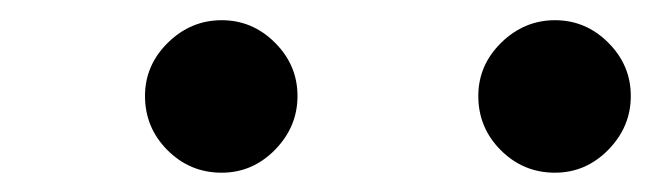

<svg xmlns="http://www.w3.org/2000/svg" viewBox="-20 -846 651 192"><path d="M535 -673.3Q503.3 -673.3 480.8 -695.8Q458.3 -718.3 458.3 -750Q458.3 -780.8 481.2 -803.3Q504.2 -825.8 535 -825.8Q565.8 -825.8 588.3 -803.3Q610.8 -780.8 610.8 -750Q610.8 -719.2 588.3 -696.2Q565.8 -673.3 535 -673.3ZM201.7 -673.3Q170 -673.3 147.5 -695.8Q125 -718.3 125 -750Q125 -780.8 147.9 -803.3Q170.8 -825.8 201.7 -825.8Q232.5 -825.8 255 -803.3Q277.5 -780.8 277.5 -750Q277.5 -719.2 255 -696.2Q232.5 -673.3 201.7 -673.3Z"/></svg>

Font: 0xA000
Style: Bold
Weight: 700
Version: Version 0.1